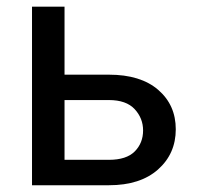

<svg xmlns="http://www.w3.org/2000/svg" viewBox="-20 -548 583 568"><path d="M170.9 -327.1H302.2Q396 -327.1 448 -282.2Q500 -237.3 500 -165.5Q500 -93.3 447.5 -46.6Q395 0 302.2 0H74.7V-528.3H170.9ZM170.9 -252V-75.2H302.2Q354 -75.2 378.7 -100.1Q403.3 -125 403.3 -162.1Q403.3 -198.2 378.4 -225.1Q353.5 -252 302.2 -252Z"/></svg>

Font: GeogebraSans
Style: Regular
Weight: 400
Designer: Google
Version: Version 1.100140; 2013